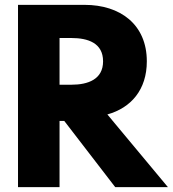

<svg xmlns="http://www.w3.org/2000/svg" viewBox="-20 -770 711 790"><path d="M54.1 -750V0H225V-272.3H244.5L454.1 0H670.9L421.8 -299.1C519.5 -326.4 584.1 -400.9 584.1 -517.7C584.1 -670 474.1 -750 328.2 -750ZM225 -613.6H273.6C341.8 -613.6 404.1 -593.2 404.1 -517.7C404.1 -443.2 341.8 -421.4 273.6 -421.4H225Z"/></svg>

Font: Spartan MB ExtBd
Style: Regular
Weight: 800
Designer: Matt Bailey, Mirko Velimirovic
Foundry: Matt Bailey
Version: Version 1.005